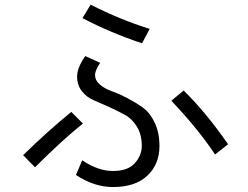

<svg xmlns="http://www.w3.org/2000/svg" viewBox="-20 -753 1040 806"><path d="M326.2 -676.8 360.4 -733.4Q485.4 -669.9 608.4 -631.8L576.2 -571.3Q444.3 -615.2 326.2 -676.8ZM298.8 -18.6 325.2 -80.1Q391.6 -35.2 454.1 -35.2Q516.6 -35.2 545.9 -67.9Q575.2 -100.6 575.2 -140.6Q575.2 -187.5 555.2 -220.7Q535.2 -253.9 504.9 -270.5Q474.6 -287.1 439.5 -303.2Q404.3 -319.3 374 -332Q343.8 -344.7 323.7 -370.1Q303.7 -395.5 303.7 -431.6Q303.7 -468.8 337.9 -517.6L400.4 -489.3Q378.9 -456.1 378.9 -438.5Q378.9 -416 398.9 -398.4Q418.9 -380.9 449.2 -370.1Q479.5 -359.4 514.2 -341.3Q548.8 -323.2 579.1 -301.8Q609.4 -280.3 629.4 -238.3Q649.4 -196.3 649.4 -139.6Q649.4 -63.5 598.6 -15.6Q547.9 32.2 454.1 32.2Q375 32.2 298.8 -18.6ZM77.1 -101.6Q178.7 -201.2 279.3 -283.2L328.1 -234.4Q240.2 -164.1 127 -50.8ZM699.2 -330.1 751 -373Q844.7 -281.2 937.5 -147.5L882.8 -104.5Q811.5 -211.9 699.2 -330.1Z"/></svg>

Font: Gothic A1
Style: Regular
Weight: 400
Designer: HanYang I&C Co.,Ltd.
Foundry: HanYang I&C Co.,Ltd.
Version: Version 2.50